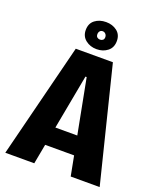

<svg xmlns="http://www.w3.org/2000/svg" viewBox="-155 -946 860 1040"><g transform="rotate(20 275.0 -426.0)"><path d="M3 0 169 -660H383L547 0H380L277 -536H270L170 0ZM116 -114V-221H442V-114ZM275 -696Q238 -696 211.5 -717Q185 -738 185 -774Q185 -812 211 -832Q237 -852 275 -852Q312 -852 338 -832Q364 -812 364 -775Q364 -737 338 -716.5Q312 -696 275 -696ZM275 -751Q285 -751 291.5 -756.5Q298 -762 298 -773Q298 -784 291 -791.5Q284 -799 274 -799Q264 -799 258 -792Q252 -785 252 -774Q252 -762 259 -756.5Q266 -751 275 -751Z"/></g></svg>

Font: Bricolage Grotesque 96pt ExtraBold SemiCondensed
Style: Regular
Weight: 800
Width: 4
Version: Version 1.001;gftools[0.9.33.dev8+g029e19f]